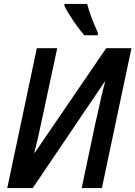

<svg xmlns="http://www.w3.org/2000/svg" viewBox="-20 -960 691 980"><path d="M168 -714H272L201 -382Q172 -242 155 -181H158L522 -714H651L500 0H397L467 -332L477 -375Q500 -484 516 -541H513L147 0H17ZM309 -930V-940H425Q442 -874 480 -792L479 -780H410Q384 -810 353.5 -855Q323 -900 309 -930Z"/></svg>

Font: Noto Sans UI NarrowMedium
Style: Italic
Weight: 500
Width: 4
Italic angle: -12°
Designer: Monotype Design Team
Foundry: Monotype Imaging Inc.
Version: Version 1.001